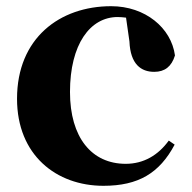

<svg xmlns="http://www.w3.org/2000/svg" viewBox="-20 -583 619 620"><path d="M314 17C427 17 495 -24 544 -116L525 -129C491 -82 444 -54 386 -54C276 -54 206 -139 206 -286C206 -440 271 -528 360 -528C369 -528 378 -527 387 -526L398 -449C401 -375 436 -351 478 -351C512 -351 534 -368 545 -404C533 -493 449 -563 339 -563C173 -563 35 -460 35 -264C35 -82 162 17 314 17Z"/></svg>

Font: Noto Serif SC Black
Style: Regular
Weight: 900
Designer: Ryoko NISHIZUKA 西塚涼子 (kana & ideographs); Frank Grießhammer (Latin, Greek & Cyrillic); Wenlong ZHANG 张文龙 (bopomofo); San
Foundry: Adobe
Version: Version 2.001;hotconv 1.1.0;makeotfexe 2.6.0